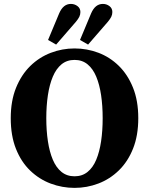

<svg xmlns="http://www.w3.org/2000/svg" viewBox="-20 -917 742 956"><path d="M351.2 18.5Q289.6 18.5 232.5 -2.9Q175.4 -24.3 130.3 -67.6Q85.3 -110.9 59.4 -176.1Q33.5 -241.2 33.5 -328.6Q33.5 -414.9 59.9 -479.9Q86.3 -544.9 130.8 -588.5Q175.4 -632 232.5 -653.9Q289.6 -675.8 351.2 -675.8Q412.7 -675.8 469.7 -654.4Q526.7 -632.9 571.2 -589.5Q615.8 -546 642.1 -481Q668.5 -416 668.5 -328.6Q668.5 -242.4 642.6 -177.4Q616.8 -112.4 571.9 -68.7Q527 -24.9 469.8 -3.2Q412.7 18.5 351.2 18.5ZM351.2 -39.2Q389 -39.2 415.9 -60.9Q442.8 -82.5 459.2 -121.8Q475.6 -161.1 483.4 -213.9Q491.2 -266.7 491.2 -328.6Q491.2 -390.3 483.4 -443.1Q475.6 -495.9 459.2 -535.3Q442.8 -574.8 415.9 -596.8Q389 -618.7 351.2 -618.7Q313.3 -618.7 286.4 -596.8Q259.6 -574.8 243 -535.3Q226.4 -495.9 218.5 -443.1Q210.5 -390.3 210.5 -328.6Q210.5 -266.7 218.5 -213.9Q226.4 -161.1 243 -121.8Q259.6 -82.5 286.4 -60.9Q313.3 -39.2 351.2 -39.2ZM219.3 -718 274.6 -850.5Q284.9 -874.2 299.4 -885.9Q313.9 -897.5 333 -897.5Q351.3 -897.5 365.8 -886.6Q380.3 -875.7 380.3 -857.1Q380.3 -844.6 375 -833.6Q369.6 -822.6 358.3 -808.9L259.5 -695ZM378.4 -718 433.7 -850.5Q444 -874.2 458.5 -885.9Q473 -897.5 492.4 -897.5Q510.6 -897.5 525 -886.6Q539.4 -875.7 539.4 -857.1Q539.4 -844.6 534.1 -833.6Q528.7 -822.6 517.4 -808.9L418.6 -695Z"/></svg>

Font: Source Serif 4 Variable
Style: Regular
Weight: 400
Designer: Frank Grießhammer
Foundry: Adobe
Version: Version 4.005;hotconv 1.1.0;makeotfexe 2.6.0